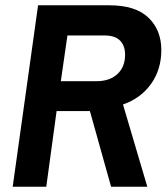

<svg xmlns="http://www.w3.org/2000/svg" viewBox="-20 -706 632 726"><path d="M28 0 124 -686H393Q493 -686 541.5 -639Q590 -592 590 -517Q590 -443 551 -388.5Q512 -334 445 -311L537 0H400L320 -286H194L155 0ZM210 -399H345Q395 -399 424 -426Q453 -453 453 -499Q453 -533 434 -552.5Q415 -572 374 -572H235Z"/></svg>

Font: Archivo Narrow
Style: Bold Italic
Weight: 700
Italic angle: -8°
Designer: Hector Gatti
Foundry: Omnibus-Type
Version: Version 3.002